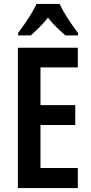

<svg xmlns="http://www.w3.org/2000/svg" viewBox="-20 -1008 463 977"><path d="M376 -51H71V-765H376V-665H186V-473H363V-372H186V-153H376ZM283 -988Q299 -955 324.5 -915Q350 -875 377 -840V-828H312Q293 -845 269 -868Q245 -891 224 -918Q202 -890 178 -866.5Q154 -843 137 -828H72V-840Q88 -861 106.5 -888Q125 -915 141 -941.5Q157 -968 166 -988Z"/></svg>

Font: Noto Sans Tamil UI ExtraCondensed SemiBold
Style: Regular
Weight: 600
Width: 2
Designer: Jelle Bosma - Monotype Design Team
Foundry: Monotype Imaging Inc.
Version: Version 2.004; ttfautohint (v1.8.4.7-5d5b)